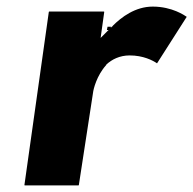

<svg xmlns="http://www.w3.org/2000/svg" viewBox="-20 -555 586 582"><path d="M304 -464H309L304 -459L285 -440L296 -519L295 -520H129L128 -519L54 6L55 7H218L219 6L262 -274C263 -284 273 -326 302 -358V-359C319 -375 343 -387 373 -387C414 -387 443 -372 456 -363L546 -504C540 -508 502 -535 443 -535C390 -535 348 -503 322 -477L321 -475H320L316 -471V-474H306Z"/></svg>

Font: Hussar Woodtype
Style: SeBdObl
Weight: 900
Foundry: Cannot Into Space Fonts
Version: Version 1.07